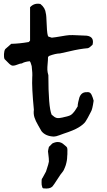

<svg xmlns="http://www.w3.org/2000/svg" viewBox="-20 -697 593 1060"><path d="M277 57Q231 55 209 27Q206 21 191 -4.5Q176 -30 170 -49.5Q164 -69 167 -91Q155 -215 158 -270Q160 -291 155 -332Q149 -355 144 -359Q115 -356 101 -347Q92 -347 75 -340Q58 -333 46 -335Q39 -338 32 -344Q25 -350 17.5 -358.5Q10 -367 5 -371Q1 -381 2 -399Q3 -417 9 -426L42 -455Q87 -456 139 -465L146 -473V-657Q169 -682 203 -675Q230 -654 233 -623Q236 -615 238 -558.5Q240 -502 247 -495L266 -489Q286 -491 317 -496.5Q348 -502 362 -503Q376 -504 413 -502L459 -500Q502 -494 491 -450Q474 -433 465 -431Q442 -429 418 -425Q394 -421 358.5 -412.5Q323 -404 311 -402Q288 -402 250 -388L245 -381Q245 -366 243 -345.5Q241 -325 241.5 -311.5Q242 -298 247 -282Q247 -107 265 -64Q281 -49 292.5 -46Q304 -43 324 -48Q328 -49 336 -51Q344 -53 347 -53.5Q350 -54 356 -56Q362 -58 364.5 -59Q367 -60 371.5 -62.5Q376 -65 378.5 -68Q381 -71 385 -75Q389 -79 392.5 -84Q396 -89 400 -95.5Q404 -102 409 -110Q408 -115 412 -134Q416 -153 418 -158Q429 -189 458 -188Q472 -190 479 -183Q486 -176 492 -158L497 -141Q490 -92 482 -80Q462 -40 451.5 -25Q441 -10 414 6.5Q387 23 331 41Q328 42 308 49.5Q288 57 277 57ZM221 343Q217 343 215 340Q213 337 212 331Q211 325 210 323Q210 319 209.5 310Q209 301 210 295Q211 289 215 285L234 250Q250 202 250 195Q250 177 247.5 160.5Q245 144 245 139Q245 134 250 114L269 95Q285 87 299 87Q319 87 335 103Q349 113 351 120Q353 127 352 145V154Q351 164 351 166Q351 168 350.5 177Q350 186 349 189.5Q348 193 346.5 201.5Q345 210 343 215Q341 220 338.5 227Q336 234 332.5 241Q329 248 324 254Q317 261 297 292.5Q277 324 269 333Q255 347 221 343Z"/></svg>

Font: Excalifont
Style: Regular
Weight: 400
Designer: Your Own Font Foundry (Virgil); Ján Filípek / DizajnDesign (Excalifont, modifications)
Foundry: Your Own Font Foundry (Virgil); Ján Filípek / DizajnDesign (Excalifont, modifications)
Version: Version 1.000;Glyphs 3.2 (3227)